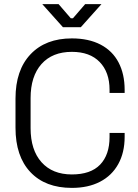

<svg xmlns="http://www.w3.org/2000/svg" viewBox="-20 -901 674 935"><path d="M55.5 -421.2Q55.5 -559.5 128.8 -636.8Q202 -714 330 -714Q411.8 -714 469.8 -683.8Q527.8 -653.5 557.4 -596.9Q587 -540.2 587 -463.5V-448.5H513.5V-464Q513.5 -549.2 465.6 -598.9Q417.8 -648.5 330 -648.5Q234.8 -648.5 181.9 -589Q129 -529.5 129 -423.2V-276.8Q129 -170.5 182.2 -111Q235.5 -51.5 330 -51.5Q421.5 -51.5 467.5 -99.2Q513.5 -147 513.5 -233.8V-253.5H587V-234.2Q587 -158.2 555.9 -102Q524.8 -45.8 467.1 -15.9Q409.5 14 330 14Q200.5 14 128 -62.9Q55.5 -139.8 55.5 -278.8ZM474.2 -881 373.5 -768.5H286.5L185.8 -881H265.2L324.8 -812H335.2L394.8 -881Z"/></svg>

Font: Space Grotesk Variable
Style: Regular
Weight: 400
Designer: Florian Karsten (Space Grotesk), Colophon Foundry (Space Mono)
Foundry: Florian Karsten
Version: Version 1.106